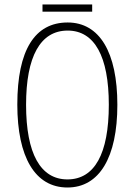

<svg xmlns="http://www.w3.org/2000/svg" viewBox="-20 -824 599 854"><path d="M169 -772H390V-804H169ZM280 10C422 10 502 -124 502 -358C502 -591 423 -724 281 -724C135 -724 57 -602 57 -359C57 -125 136 10 280 10ZM280 -26C160 -26 96 -141 96 -358C96 -572 159 -688 281 -688C400 -688 464 -574 464 -358C464 -139 400 -26 280 -26Z"/></svg>

Font: Kathrein 37 Thin Condensed
Style: Regular
Weight: 250
Width: 3
Designer: Lazydogs Typefoundry, based on Open Sans by Ascender Corporation
Foundry: Lazydogs Typefoundry
Version: Version 1.003;PS 001.003;hotconv 1.0.88;makeotf.lib2.5.64775